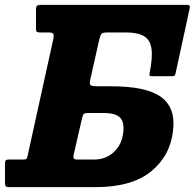

<svg xmlns="http://www.w3.org/2000/svg" viewBox="-50 -770 801 790"><path d="M45.5 -113.5Q54.5 -113.5 58 -115.8Q61.5 -118 63 -126.5L170 -612.5Q172 -626.5 168.5 -631.5Q165 -636.5 150 -636.5H115Q105.5 -636.5 101.8 -639Q98 -641.5 98 -650.5V-727Q98 -743.5 102.8 -746.8Q107.5 -750 122.5 -750H720.5Q734 -750 730.5 -735.5L672 -466.5Q670.5 -459.5 667.2 -458Q664 -456.5 657 -456.5H574.5Q567 -456.5 565.8 -459Q564.5 -461.5 565.5 -468.5Q578.5 -533 573.2 -569.8Q568 -606.5 542 -621.5Q516 -636.5 468 -636.5H393Q372.5 -636.5 367.5 -630.8Q362.5 -625 358 -605L321.5 -443Q317 -423 323.5 -419Q330 -415 350.5 -415H406.5Q553 -415 613.2 -370.5Q673.5 -326 662 -233Q651 -129.5 571.8 -64.8Q492.5 0 341.5 0H-11Q-22 0 -25.8 -3.2Q-29.5 -6.5 -29.5 -18V-97Q-29.5 -106 -26.8 -109.8Q-24 -113.5 -15 -113.5ZM315.5 -305Q299.5 -305 295.2 -301.8Q291 -298.5 287.5 -283L253 -133Q248.5 -113.5 265.5 -113.5H336Q386 -113.5 419 -145Q452 -176.5 457 -224Q462.5 -266.5 444.2 -285.8Q426 -305 376 -305Z"/></svg>

Font: Besley* Narrow Heavy
Style: Italic
Weight: 800
Width: 4
Italic angle: -13°
Designer: Owen Earl
Foundry: indestructible type*
Version: Version 3.000; ttfautohint (v1.8.3)